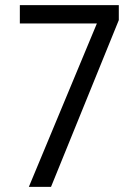

<svg xmlns="http://www.w3.org/2000/svg" viewBox="-20 -725 538 745"><path d="M92 0 373 -675 375 -634H57V-705H441V-647L178 0Z"/></svg>

Font: Nunito Sans 10pt Condensed
Style: Regular
Weight: 400
Width: 3
Designer: Vernon Adams
Foundry: Vernon Adams
Version: Version 3.101;gftools[0.9.27]